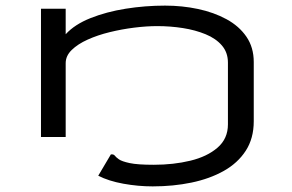

<svg xmlns="http://www.w3.org/2000/svg" viewBox="-20 -488 1040 684"><path d="M524 176Q472 176 419.5 166.5Q367 157 330 138L375 62Q385 61 389 66.5Q393 72 403.5 79.5Q414 87 442 93Q470 99 528 99Q598 99 658 84.5Q718 70 755 38Q792 6 792 -45V-265Q792 -301 770.5 -326Q749 -351 712.5 -366Q676 -381 631.5 -388Q587 -395 540 -395Q502 -395 458 -389.5Q414 -384 371 -373.5Q328 -363 292.5 -347Q257 -331 235.5 -310Q214 -289 214 -263V0H126V-457H214V-366Q246 -401 302.5 -423.5Q359 -446 428 -457Q497 -468 568 -468Q629 -468 685.5 -456Q742 -444 787 -419.5Q832 -395 858 -357Q884 -319 884 -267V-56Q884 5 855.5 49Q827 93 777 121Q727 149 662 162.5Q597 176 524 176Z"/></svg>

Font: Inconsolata UltraExpanded Thin
Style: Regular
Weight: 100
Width: 9
Monospace: yes
Designer: Raph Levien, Cyreal, Brenton Simpson
Foundry: Raph Levien, Cyreal, Google
Version: Version 3.100; ttfautohint (v1.8.4.7-5d5b)